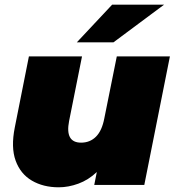

<svg xmlns="http://www.w3.org/2000/svg" viewBox="-20 -787 743 817"><path d="M230 10Q164 10 115.5 -18.5Q67 -47 46.5 -103.5Q26 -160 43 -245L103 -547H329L274 -272Q256 -180 325 -180Q363 -180 388.5 -205.5Q414 -231 424 -284L477 -547H703L594 0H381L392 -55Q356 -21 313.5 -5.5Q271 10 230 10ZM307 -607 457 -767H678L463 -607Z"/></svg>

Font: Montserrat Black
Style: Italic
Weight: 900
Italic angle: -11.3°
Designer: Julieta Ulanovsky
Foundry: Julieta Ulanovsky
Version: Version 9.000; ttfautohint (v1.8.4.7-5d5b)